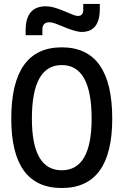

<svg xmlns="http://www.w3.org/2000/svg" viewBox="-20 -943 626 973"><path d="M293 9.8Q37.1 9.8 37.1 -341.8Q37.1 -703.1 293 -703.1Q548.8 -703.1 548.8 -341.8Q548.8 9.8 293 9.8ZM293 -80.1Q444.3 -80.1 444.3 -341.8Q444.3 -613.3 293 -613.3Q141.6 -613.3 141.6 -341.8Q141.6 -80.1 293 -80.1ZM109.9 -764.6V-789.1Q109.9 -850.1 135.5 -880.6Q161.1 -911.1 212.4 -911.1Q232.4 -911.1 254.2 -905Q275.9 -898.9 304.2 -887.2Q333 -875.5 348.1 -868.9Q363.3 -862.3 375.5 -862.3Q401.9 -862.3 401.9 -893.6V-922.9H485.8V-898.4Q485.8 -839.8 462.9 -810.5Q439.9 -781.2 394 -781.2Q377.4 -781.2 354.5 -788.1Q331.5 -794.9 299.8 -808.1Q278.8 -816.9 261.2 -823.5Q243.7 -830.1 231 -830.1Q194.8 -830.1 194.8 -793.9V-764.6Z"/></svg>

Font: Cascadia Code
Style: Regular
Weight: 400
Designer: Aaron Bell
Foundry: Saja Typeworks
Version: Version 2404.023